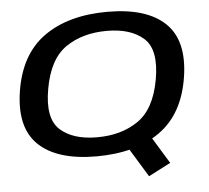

<svg xmlns="http://www.w3.org/2000/svg" viewBox="-55 -741 1002 922"><g transform="rotate(-5 446.0 -280.0)"><path d="M626.5 122.5 733 67.5 629 -103 518.5 -54ZM384 5.5Q572 5.5 689.8 -77.8Q807.5 -161 835 -337.5Q862 -511.5 773 -596.5Q684 -681.5 495.5 -681.5Q307.5 -681.5 189.8 -598Q72 -514.5 44 -337.5Q17 -164 106.2 -79.2Q195.5 5.5 384 5.5ZM395 -85.5Q278.5 -85.5 217 -141.2Q155.5 -197 180.5 -337.5Q205.5 -479.5 286.5 -535Q367.5 -590.5 484.5 -590.5Q600.5 -590.5 662.2 -535Q724 -479.5 699 -337.5Q674 -197 592.8 -141.2Q511.5 -85.5 395 -85.5Z"/></g></svg>

Font: Anybody Expanded Medium
Style: Italic
Weight: 500
Width: 7
Italic angle: -10°
Version: Version 1.113;gftools[0.9.25]